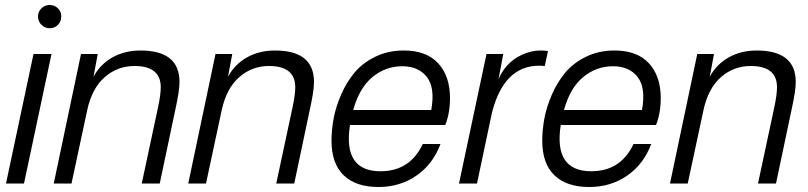

<svg xmlns="http://www.w3.org/2000/svg" viewBox="-20 -734 3233 768"><path d="M186 -518 76 0H4L114 -518ZM132 -668Q132 -687 145.5 -700.5Q159 -714 179 -714Q198 -714 211.5 -701Q225 -688 225 -668Q225 -648 211.5 -634.5Q198 -621 179 -621Q160 -621 146 -634.5Q132 -648 132 -668Z M371 -518 354 -427Q381 -477 430 -504.5Q479 -532 542 -532Q698 -532 698 -406Q698 -370 681 -294L619 0H547L612 -304Q623 -355 623 -385Q623 -470 518 -470Q450 -470 399 -425.5Q348 -381 329 -294L266 0H195L304 -518Z M909 -518 892 -427Q919 -477 968 -504.5Q1017 -532 1080 -532Q1236 -532 1236 -406Q1236 -370 1219 -294L1157 0H1085L1150 -304Q1161 -355 1161 -385Q1161 -470 1056 -470Q988 -470 937 -425.5Q886 -381 867 -294L804 0H733L842 -518Z M1595 -532Q1686 -532 1733 -480.5Q1780 -429 1780 -342Q1780 -281 1761 -234H1380Q1351 -49 1502 -49Q1620 -49 1671 -158H1742Q1711 -76 1645 -31Q1579 14 1494 14Q1403 14 1354.5 -33Q1306 -80 1306 -171Q1306 -214 1314.5 -260Q1323 -306 1344.5 -355.5Q1366 -405 1398 -443.5Q1430 -482 1481 -507Q1532 -532 1595 -532ZM1393 -294H1705Q1721 -383 1687.5 -426Q1654 -469 1589 -469Q1522 -469 1469.5 -425.5Q1417 -382 1393 -294Z M2141 -532Q2156 -532 2172 -530L2159 -470Q2000 -486 1948 -284L1888 0H1816L1926 -518H1993L1974 -416Q1986 -446 2006 -469Q2032 -499 2069 -515.5Q2106 -532 2141 -532Z M2438 -532Q2529 -532 2576 -480.5Q2623 -429 2623 -342Q2623 -281 2604 -234H2223Q2194 -49 2345 -49Q2463 -49 2514 -158H2585Q2554 -76 2488 -31Q2422 14 2337 14Q2246 14 2197.5 -33Q2149 -80 2149 -171Q2149 -214 2157.5 -260Q2166 -306 2187.5 -355.5Q2209 -405 2241 -443.5Q2273 -482 2324 -507Q2375 -532 2438 -532ZM2236 -294H2548Q2564 -383 2530.5 -426Q2497 -469 2432 -469Q2365 -469 2312.5 -425.5Q2260 -382 2236 -294Z M2836 -518 2819 -427Q2846 -477 2895 -504.5Q2944 -532 3007 -532Q3163 -532 3163 -406Q3163 -370 3146 -294L3084 0H3012L3077 -304Q3088 -355 3088 -385Q3088 -470 2983 -470Q2915 -470 2864 -425.5Q2813 -381 2794 -294L2731 0H2660L2769 -518Z"/></svg>

Font: Nacelle Light
Style: Italic
Weight: 300
Italic angle: -12°
Designer: Sora Sagano
Foundry: Sora Sagano
Version: Version 1.000;FEAKit 1.0